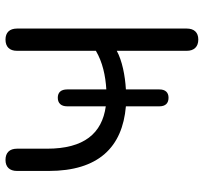

<svg xmlns="http://www.w3.org/2000/svg" viewBox="-42 -710 759 716"><g transform="rotate(-90 338.0 -352.5)"><path d="M548 7C575 7 589 -9 589 -36V-669C589 -697 574 -712 548 -712C521 -712 506 -697 506 -669V-375C464 -350 413 -339 362 -336V-482C362 -505 351 -517 331 -517C311 -517 299 -505 299 -482V-338C198 -352 141 -419 141 -557V-669C141 -697 126 -712 99 -712C73 -712 58 -697 58 -669V-551C58 -366 146 -276 299 -263V-138C299 -116 310 -104 331 -104C351 -104 362 -116 362 -138V-263C414 -266 469 -277 506 -297V-36C506 -9 521 7 548 7Z"/></g></svg>

Font: SN Pro Book
Style: Regular
Weight: 350
Designer: Tobias Whetton
Foundry: Supernotes
Version: Version 1.003;Glyphs 3.3 (3324)